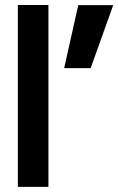

<svg xmlns="http://www.w3.org/2000/svg" viewBox="-20 -731 463 751"><path d="M49.8 0V-711.4H169.4V0ZM231 -464.4 286.1 -710.9H422.9L334.5 -464.4Z"/></svg>

Font: Ride
Style: Bold
Weight: 700
Version: Version 3.000